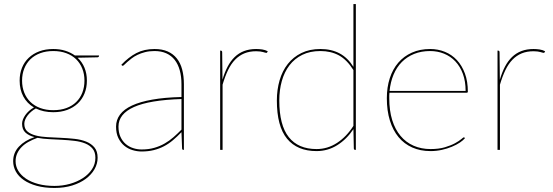

<svg xmlns="http://www.w3.org/2000/svg" viewBox="-20 -740 2728 948"><path d="M243 -498Q275.5 -498 302.2 -489.5Q329 -481 350 -466H469V-464Q469 -461 466.5 -459Q464 -457 461 -457L363 -455Q385.5 -434 397.2 -405.5Q409 -377 409 -342Q409 -307 397.2 -278.2Q385.5 -249.5 363.8 -229Q342 -208.5 311.5 -197.2Q281 -186 243 -186Q194 -186 157 -204.5Q144.5 -197.5 134 -188.5Q123.5 -179.5 116 -169.5Q108.5 -159.5 104.2 -149Q100 -138.5 100 -129Q100 -104 115.5 -90.8Q131 -77.5 156.5 -71Q182 -64.5 214.5 -62.8Q247 -61 281 -59.5Q315 -58 347.5 -54.5Q380 -51 405.5 -40.8Q431 -30.5 446.5 -11.8Q462 7 462 39Q462 68.5 446.8 95.2Q431.5 122 403.8 142.8Q376 163.5 336.8 175.8Q297.5 188 249 188Q199.5 188 161.5 177.5Q123.5 167 97.5 149Q71.5 131 58.2 107Q45 83 45 56Q45 14 73.5 -16.2Q102 -46.5 150.5 -63Q122.5 -70 105.8 -85.2Q89 -100.5 89 -129Q89 -139 93.2 -150Q97.5 -161 105 -171.8Q112.5 -182.5 123.2 -192.2Q134 -202 147.5 -209.5Q113.5 -229.5 95.2 -263.5Q77 -297.5 77 -342Q77 -376.5 88.5 -405.2Q100 -434 121.8 -454.5Q143.5 -475 174 -486.5Q204.5 -498 243 -498ZM451 39Q451 11 437.2 -5.8Q423.5 -22.5 400.5 -31.8Q377.5 -41 348 -44.5Q318.5 -48 286.5 -49.8Q254.5 -51.5 223 -53Q191.5 -54.5 165 -59.5Q141.5 -51 121.5 -40Q101.5 -29 87.2 -14.5Q73 0 65 17.5Q57 35 57 56Q57 81.5 70.5 103.8Q84 126 108.8 142.5Q133.5 159 169 168.5Q204.5 178 249 178Q288.5 178 325 167.8Q361.5 157.5 389.5 139.2Q417.5 121 434.2 95.5Q451 70 451 39ZM243 -196Q279.5 -196 308 -206.5Q336.5 -217 356.2 -236.2Q376 -255.5 386.5 -282.5Q397 -309.5 397 -342Q397 -374.5 386.2 -401.5Q375.5 -428.5 355.5 -447.8Q335.5 -467 307 -477.5Q278.5 -488 243 -488Q207.5 -488 179 -477.5Q150.5 -467 130.5 -447.8Q110.5 -428.5 99.8 -401.5Q89 -374.5 89 -342Q89 -309.5 99.8 -282.5Q110.5 -255.5 130.5 -236.2Q150.5 -217 179 -206.5Q207.5 -196 243 -196Z M886 0Q879 0 879 -8L876 -87.5Q855 -65.5 834 -47.8Q813 -30 789.5 -17.8Q766 -5.5 739 1.2Q712 8 679 8Q657 8 634.5 1.2Q612 -5.5 594 -20.2Q576 -35 564.5 -58.2Q553 -81.5 553 -115Q553 -148 572.5 -174.2Q592 -200.5 631.8 -219Q671.5 -237.5 732.2 -248.2Q793 -259 876 -261V-324Q876 -362.5 867.5 -393Q859 -423.5 842.5 -444.5Q826 -465.5 801 -476.8Q776 -488 743 -488Q717 -488 696 -482.5Q675 -477 658.5 -469Q642 -461 629.8 -451.5Q617.5 -442 608.5 -434Q599.5 -426 594 -420.5Q588.5 -415 586 -415Q584 -415 581 -418L579 -420Q615 -458 653.5 -478Q692 -498 743 -498Q780.5 -498 807.8 -486Q835 -474 853 -451.5Q871 -429 879.5 -396.8Q888 -364.5 888 -324V0ZM679 -2Q713.5 -2 741.5 -10Q769.5 -18 793 -31.5Q816.5 -45 836.8 -62.8Q857 -80.5 876 -100V-251Q718.5 -246 641.8 -211.8Q565 -177.5 565 -115Q565 -85.5 574.8 -64.2Q584.5 -43 600.5 -29.2Q616.5 -15.5 637 -8.8Q657.5 -2 679 -2Z M1067 0V-490H1070Q1077 -490 1077 -482L1078.5 -346.5Q1089 -382.5 1103.8 -410.8Q1118.5 -439 1138.8 -458.5Q1159 -478 1185.2 -488Q1211.5 -498 1245 -498Q1259.5 -498 1274.8 -495.8Q1290 -493.5 1302 -487L1300 -483Q1299 -481.5 1298.2 -480.2Q1297.5 -479 1295 -479Q1292.5 -479 1288.5 -480.2Q1284.5 -481.5 1278.8 -483Q1273 -484.5 1264.8 -485.8Q1256.5 -487 1245 -487Q1212 -487 1186.5 -476.5Q1161 -466 1141 -445.5Q1121 -425 1106 -394Q1091 -363 1079 -322V0Z M1734 0Q1727 0 1727 -8L1725 -102.5Q1692 -52.5 1645.2 -23.2Q1598.5 6 1543 6Q1447.5 6 1397.2 -55.2Q1347 -116.5 1347 -244Q1347 -297 1360.5 -343.5Q1374 -390 1401 -424.2Q1428 -458.5 1468.2 -478.2Q1508.5 -498 1562 -498Q1616 -498 1656.5 -476.5Q1697 -455 1725 -410V-720H1737V0ZM1543 -4Q1597.5 -4 1644.2 -34.5Q1691 -65 1725 -118.5V-394Q1692.5 -445.5 1653 -466.8Q1613.5 -488 1562 -488Q1510.5 -488 1472.5 -469.2Q1434.5 -450.5 1409.2 -417.5Q1384 -384.5 1371.5 -340Q1359 -295.5 1359 -244Q1359 -122 1405.8 -63Q1452.5 -4 1543 -4Z M2104 -498Q2142.5 -498 2176.5 -484.2Q2210.5 -470.5 2235.8 -443.5Q2261 -416.5 2275.5 -377.2Q2290 -338 2290 -287Q2290 -284.5 2288.2 -283.2Q2286.5 -282 2284 -282H1903Q1902 -275 1902 -268.5Q1902 -262 1902 -255Q1902 -194 1916.5 -147.2Q1931 -100.5 1957.8 -68.8Q1984.5 -37 2022.2 -20.5Q2060 -4 2106 -4Q2147 -4 2177 -13Q2207 -22 2227 -33Q2247 -44 2257.5 -53Q2268 -62 2270 -62Q2272 -62 2274 -60L2276 -58Q2267.5 -47.5 2250.8 -36.2Q2234 -25 2211.2 -15.5Q2188.5 -6 2161.5 0Q2134.5 6 2106 6Q2055.5 6 2015.5 -11.8Q1975.5 -29.5 1947.8 -63Q1920 -96.5 1905 -145Q1890 -193.5 1890 -255Q1890 -309 1904.5 -353.8Q1919 -398.5 1946.5 -430.5Q1974 -462.5 2013.8 -480.2Q2053.5 -498 2104 -498ZM2104 -488Q2060 -488 2024.8 -473.8Q1989.5 -459.5 1964 -433.8Q1938.5 -408 1923.2 -371.5Q1908 -335 1903.5 -291H2279Q2279 -338.5 2265.5 -375.2Q2252 -412 2228.2 -437Q2204.5 -462 2172.5 -475Q2140.5 -488 2104 -488Z M2436.5 0V-490H2439.5Q2446.5 -490 2446.5 -482L2448 -346.5Q2458.5 -382.5 2473.2 -410.8Q2488 -439 2508.2 -458.5Q2528.5 -478 2554.8 -488Q2581 -498 2614.5 -498Q2629 -498 2644.2 -495.8Q2659.5 -493.5 2671.5 -487L2669.5 -483Q2668.5 -481.5 2667.8 -480.2Q2667 -479 2664.5 -479Q2662 -479 2658 -480.2Q2654 -481.5 2648.2 -483Q2642.5 -484.5 2634.2 -485.8Q2626 -487 2614.5 -487Q2581.5 -487 2556 -476.5Q2530.5 -466 2510.5 -445.5Q2490.5 -425 2475.5 -394Q2460.5 -363 2448.5 -322V0Z"/></svg>

Font: Lato Hairline
Style: Regular
Weight: 100
Designer: Lukasz Dziedzic
Foundry: tyPoland Lukasz Dziedzic
Version: Version 2.007; 2014-02-27